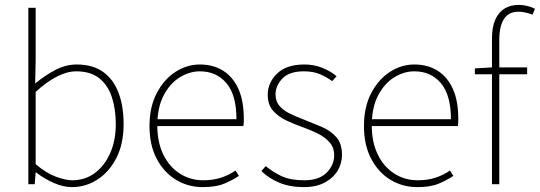

<svg xmlns="http://www.w3.org/2000/svg" viewBox="-20 -754 2210 786"><path d="M274 12Q240 12 201.5 -4.5Q163 -21 128 -48H126L122 0H96V-722H126V-508L124 -412Q162 -444 205.5 -467Q249 -490 294 -490Q359 -490 401.5 -460Q444 -430 465 -375Q486 -320 486 -246Q486 -165 456.5 -107.5Q427 -50 379 -19Q331 12 274 12ZM276 -16Q328 -16 368 -45.5Q408 -75 431 -127Q454 -179 454 -246Q454 -307 438 -356Q422 -405 386.5 -433.5Q351 -462 292 -462Q255 -462 213 -440.5Q171 -419 126 -378V-82Q168 -46 208 -31Q248 -16 276 -16Z M810 12Q750 12 700.5 -18Q651 -48 621.5 -104Q592 -160 592 -238Q592 -316 621.5 -372.5Q651 -429 698 -459.5Q745 -490 798 -490Q853 -490 893.5 -464.5Q934 -439 956 -390Q978 -341 978 -270Q978 -263 978 -255Q978 -247 976 -238H608V-266H948Q948 -365 907 -413.5Q866 -462 798 -462Q756 -462 716 -437.5Q676 -413 650 -363.5Q624 -314 624 -240Q624 -172 648.5 -121.5Q673 -71 716 -43.5Q759 -16 812 -16Q853 -16 886 -27Q919 -38 944 -56L958 -34Q931 -16 897.5 -2Q864 12 810 12Z M1224 12Q1167 12 1123.5 -6Q1080 -24 1050 -54L1068 -74Q1098 -49 1133.5 -32.5Q1169 -16 1226 -16Q1286 -16 1317 -47Q1348 -78 1348 -118Q1348 -150 1329.5 -171Q1311 -192 1283.5 -206Q1256 -220 1228 -230Q1191 -243 1156 -259Q1121 -275 1098.5 -300Q1076 -325 1076 -366Q1076 -416 1114.5 -453Q1153 -490 1226 -490Q1265 -490 1299 -476.5Q1333 -463 1358 -442L1340 -422Q1316 -439 1289 -450.5Q1262 -462 1224 -462Q1164 -462 1136 -432.5Q1108 -403 1108 -368Q1108 -339 1124 -320.5Q1140 -302 1165.5 -289.5Q1191 -277 1220 -266Q1258 -251 1295 -235.5Q1332 -220 1356 -193.5Q1380 -167 1380 -120Q1380 -85 1362 -55Q1344 -25 1309 -6.5Q1274 12 1224 12Z M1688 12Q1628 12 1578.5 -18Q1529 -48 1499.5 -104Q1470 -160 1470 -238Q1470 -316 1499.5 -372.5Q1529 -429 1576 -459.5Q1623 -490 1676 -490Q1731 -490 1771.5 -464.5Q1812 -439 1834 -390Q1856 -341 1856 -270Q1856 -263 1856 -255Q1856 -247 1854 -238H1486V-266H1826Q1826 -365 1785 -413.5Q1744 -462 1676 -462Q1634 -462 1594 -437.5Q1554 -413 1528 -363.5Q1502 -314 1502 -240Q1502 -172 1526.5 -121.5Q1551 -71 1594 -43.5Q1637 -16 1690 -16Q1731 -16 1764 -27Q1797 -38 1822 -56L1836 -34Q1809 -16 1775.5 -2Q1742 12 1688 12Z M1994 0V-596Q1994 -643 2007.5 -673.5Q2021 -704 2045.5 -719Q2070 -734 2104 -734Q2119 -734 2137 -730Q2155 -726 2170 -718L2160 -694Q2129 -706 2102 -706Q2062 -706 2043 -676Q2024 -646 2024 -592V0ZM1924 -450V-474L1994 -478H2138V-450Z"/></svg>

Font: Source Sans 3 ExtraLight ExtraLight
Style: Regular
Weight: 250
Version: Version 3.052;hotconv 1.1.0;makeotfexe 2.6.0